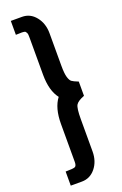

<svg xmlns="http://www.w3.org/2000/svg" viewBox="-219 -902 832 1313"><g transform="rotate(-20 197.0 -245.5)"><path d="M51.2 353.8V251.2Q107.5 251.2 120 245Q132.5 238.8 132.5 210V-65Q132.5 -181.2 181.2 -245Q132.5 -307.5 132.5 -423.8V-691.2Q132.5 -705 131.9 -714.4Q131.2 -723.8 127.5 -730Q123.8 -736.2 121.2 -739.4Q118.8 -742.5 110 -743.8Q101.2 -745 95.6 -745Q90 -745 75.6 -744.4Q61.2 -743.8 51.2 -743.8V-845H132.5Q192.5 -845 231.9 -795.6Q271.2 -746.2 271.2 -675V-438.8Q271.2 -381.2 279.4 -354.4Q287.5 -327.5 299.4 -318.8Q311.2 -310 346.2 -296.2V-192.5Q297.5 -173.8 284.4 -151.9Q271.2 -130 271.2 -50V185Q271.2 256.2 231.9 305Q192.5 353.8 132.5 353.8Z"/></g></svg>

Font: Now Alt Black
Style: Regular
Weight: 900
Designer: Alfredo Marco Pradil
Foundry: Alfredo Marco Pradil
Version: Version 1.002;PS 001.002;hotconv 1.0.88;makeotf.lib2.5.64775